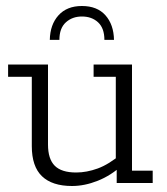

<svg xmlns="http://www.w3.org/2000/svg" viewBox="-20 -610 557 640"><path d="M220 10Q154 10 120 -22.5Q86 -55 86 -123V-354H7V-395H140V-128Q140 -80 162.5 -57.5Q185 -35 234 -35Q269 -35 306 -48.5Q343 -62 386 -98L366 -72V-354H292V-395H420V-41H489V0H369V-55L387 -59Q350 -25 306 -7.5Q262 10 220 10ZM146 -477Q147 -528 175 -559Q203 -590 253 -590Q304 -590 331.5 -559Q359 -528 360 -477H328Q328 -516 307 -535.5Q286 -555 253 -555Q221 -555 199.5 -535.5Q178 -516 178 -477Z"/></svg>

Font: Rokkitt Light
Style: Regular
Weight: 300
Version: Version 3.103